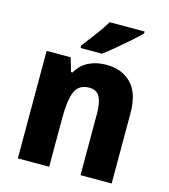

<svg xmlns="http://www.w3.org/2000/svg" viewBox="-113 -856 836 947"><g transform="rotate(15 305.0 -383.0)"><path d="M369 -559Q449 -559 497 -510Q545 -461 545 -359V0H386V-313Q386 -370 370.5 -399Q355 -428 317 -428Q264 -428 245 -385Q226 -342 226 -253V0H66V-549H189L209 -479H217Q240 -520 279.5 -539.5Q319 -559 369 -559ZM508 -756Q490 -738 458.5 -710Q427 -682 393 -653.5Q359 -625 333 -606H224V-619Q249 -652 279.5 -692Q310 -732 330 -766H508Z"/></g></svg>

Font: Noto Sans Telugu SemiCondensed ExtraBold
Style: Regular
Weight: 800
Width: 4
Designer: Jelle Bosma - Monotype Design Team
Foundry: Monotype Imaging Inc.
Version: Version 2.005; ttfautohint (v1.8.4.7-5d5b)